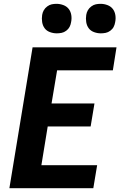

<svg xmlns="http://www.w3.org/2000/svg" viewBox="-20 -982 640 1002"><path d="M29 0 150 -735H588L569 -615H278L249 -442H473L453 -322H229L196 -120H487L467 0ZM506 -808Q488 -808 470.5 -814.5Q453 -821 443 -834.5Q433 -848 430 -866.5Q427 -885 430 -904Q432 -917 438.5 -928.5Q445 -940 456.5 -948.5Q468 -957 480 -959.5Q492 -962 505 -962Q523 -962 540.5 -955.5Q558 -949 568.5 -935.5Q579 -922 582 -903.5Q585 -885 581 -866Q579 -853 573 -841.5Q567 -830 555.5 -821.5Q544 -813 531.5 -810.5Q519 -808 506 -808ZM276 -808Q258 -808 240.5 -814.5Q223 -821 213 -834.5Q203 -848 200 -866.5Q197 -885 200 -904Q202 -917 208.5 -928.5Q215 -940 226.5 -948.5Q238 -957 250 -959.5Q262 -962 275 -962Q293 -962 310.5 -955.5Q328 -949 338.5 -935.5Q349 -922 352 -903.5Q355 -885 351 -866Q349 -853 343 -841.5Q337 -830 325.5 -821.5Q314 -813 301.5 -810.5Q289 -808 276 -808Z"/></svg>

Font: Iosevka Heavy Extended
Style: Italic
Weight: 900
Width: 7
Italic angle: -9°
Monospace: yes
Designer: Belleve Invis
Foundry: Belleve Invis
Version: Version 32.5.0; ttfautohint (v1.8.4)